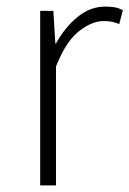

<svg xmlns="http://www.w3.org/2000/svg" viewBox="-20 -563 393 583"><path d="M102 0V-530H142L148 -431H150Q177 -480 215.5 -511.5Q254 -543 300 -543Q315 -543 327.5 -541Q340 -539 353 -532L342 -490Q329 -495 319.5 -497Q310 -499 294 -499Q259 -499 219.5 -468Q180 -437 150 -361V0Z"/></svg>

Font: Noto Sans SC ExtraLight
Style: Regular
Weight: 250
Designer: Ryoko NISHIZUKA 西塚涼子 (kana, bopomofo & ideographs); Paul D. Hunt (Latin, Greek & Cyrillic); Sandoll Communications 산돌커뮤니
Foundry: Adobe
Version: Version 2.004-H2;hotconv 1.0.118;makeotfexe 2.5.65603